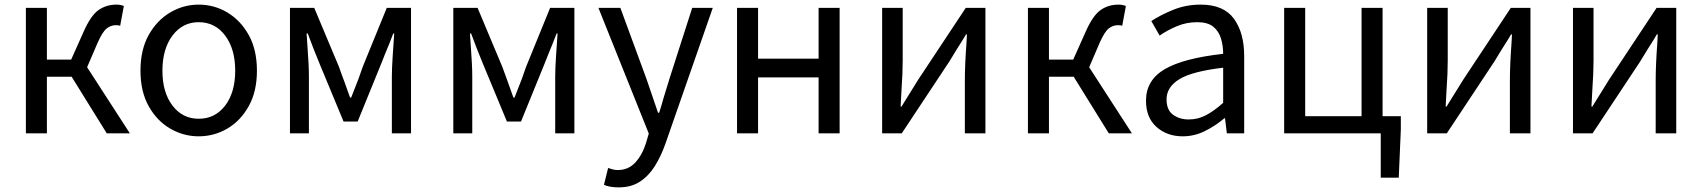

<svg xmlns="http://www.w3.org/2000/svg" viewBox="-20 -577 7367 831"><path d="M357 -286 542 0H442L290 -245H183V0H92V-543H183V-319H288L342 -440Q373 -510 406.5 -533.5Q440 -557 484 -557Q502 -557 516 -551L500 -465Q496 -467 492 -467.5Q488 -468 482 -468Q460 -468 442 -454Q424 -440 403 -393Z M840 13Q774 13 716.5 -20.5Q659 -54 623.5 -117.5Q588 -181 588 -271Q588 -362 623.5 -425.5Q659 -489 716.5 -523Q774 -557 840 -557Q907 -557 964 -523Q1021 -489 1056.5 -425.5Q1092 -362 1092 -271Q1092 -181 1056.5 -117.5Q1021 -54 964 -20.5Q907 13 840 13ZM840 -63Q911 -63 954.5 -120Q998 -177 998 -271Q998 -365 954.5 -423Q911 -481 840 -481Q770 -481 726.5 -423Q683 -365 683 -271Q683 -177 726.5 -120Q770 -63 840 -63Z M1235 0V-543H1340L1447 -288Q1458 -256 1470 -225Q1483 -190 1495 -155H1500Q1506 -171 1513 -188Q1533 -237 1550 -288L1654 -543H1759V0H1676V-245Q1676 -280 1679.5 -332.5Q1683 -385 1686 -429Q1686 -430 1686 -432H1682Q1665 -387 1646 -342Q1638 -322 1631 -304L1528 -51H1467L1362 -304Q1336 -367 1312 -432H1307Q1309 -405 1311 -372Q1317 -294 1317 -245V0Z M1942 0V-543H2047L2154 -288Q2165 -256 2177 -225Q2190 -190 2202 -155H2207Q2213 -171 2220 -188Q2240 -237 2257 -288L2361 -543H2466V0H2383V-245Q2383 -280 2386.5 -332.5Q2390 -385 2393 -429Q2393 -430 2393 -432H2389Q2372 -387 2353 -342Q2345 -322 2338 -304L2235 -51H2174L2069 -304Q2043 -367 2019 -432H2014Q2016 -405 2018 -372Q2024 -294 2024 -245V0Z M2658 234Q2619 234 2594 223L2612 150Q2620 153 2631.5 156Q2643 159 2653 159Q2700 159 2730 126Q2760 93 2776 42L2788 1L2570 -543H2665L2776 -241Q2779 -231 2783 -221Q2805 -155 2828 -89H2833Q2843 -120 2852 -153Q2866 -199 2879 -241L2976 -543H3065L2860 45Q2841 99 2814.5 141.5Q2788 184 2750 209Q2712 234 2658 234Z M3170 0V-543H3261V-323H3523V-543H3614V0H3523V-242H3261V0Z M3798 0V-543H3887V-316Q3887 -261 3882 -191Q3880 -154 3878 -116H3882Q3898 -142 3918 -174Q3938 -206 3954 -232L4160 -543H4245V0H4156V-227Q4156 -297 4163 -390Q4164 -409 4165 -428H4161Q4155 -419 4149 -408Q4116 -356 4089 -311L3883 0Z M4694 -286 4879 0H4779L4627 -245H4520V0H4429V-543H4520V-319H4625L4679 -440Q4710 -510 4743.5 -533.5Q4777 -557 4821 -557Q4839 -557 4853 -551L4837 -465Q4833 -467 4829 -467.5Q4825 -468 4819 -468Q4797 -468 4779 -454Q4761 -440 4740 -393Z M5099 13Q5031 13 4985.5 -27.5Q4940 -68 4940 -141Q4940 -230 5021 -277.5Q5102 -325 5274 -344Q5274 -379 5264.5 -410.5Q5255 -442 5231 -461.5Q5207 -481 5162 -481Q5115 -481 5073.5 -463.5Q5032 -446 4999 -423L4963 -486Q5001 -511 5056.5 -534Q5112 -557 5177 -557Q5276 -557 5320.5 -496Q5365 -435 5365 -334V0H5290L5282 -65H5279Q5240 -32 5194.5 -9.5Q5149 13 5099 13ZM5125 -60Q5165 -60 5200 -78.5Q5235 -97 5274 -132V-284Q5139 -268 5084 -234Q5029 -200 5029 -147Q5029 -101 5057 -80.5Q5085 -60 5125 -60Z M5964 -74H6043V-17L6034 192H5956V0H5538V-543H5629V-74H5873V-543H5964Z M6157 0V-543H6246V-316Q6246 -261 6241 -191Q6239 -154 6237 -116H6241Q6257 -142 6277 -174Q6297 -206 6313 -232L6519 -543H6604V0H6515V-227Q6515 -297 6522 -390Q6523 -409 6524 -428H6520Q6514 -419 6508 -408Q6475 -356 6448 -311L6242 0Z M6788 0V-543H6877V-316Q6877 -261 6872 -191Q6870 -154 6868 -116H6872Q6888 -142 6908 -174Q6928 -206 6944 -232L7150 -543H7235V0H7146V-227Q7146 -297 7153 -390Q7154 -409 7155 -428H7151Q7145 -419 7139 -408Q7106 -356 7079 -311L6873 0Z"/></svg>

Font: Noto Sans CJK KR Regular (TTF)
Style: Regular
Weight: 400
Designer: Ryoko NISHIZUKA 西塚涼子 (kana & ideographs); Paul D. Hunt (Latin, Greek & Cyrillic); Wenlong ZHANG 张文龙 (bopomofo); Sandoll 
Foundry: Adobe Systems Incorporated
Version: Version 1.004;PS 1.004;hotconv 1.0.82;makeotf.lib2.5.63406